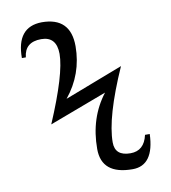

<svg xmlns="http://www.w3.org/2000/svg" viewBox="-80 -770 750 840"><g transform="rotate(-10 295.5 -350.0)"><path d="M441.9 1Q304.2 1 304.2 -112.8Q304.2 -251 380.9 -350.1L125 -253.9Q214.4 -463.4 214.4 -551.8Q213.9 -628.9 146 -628.9Q73.2 -628.9 66.4 -562H48.8Q48.8 -699.7 161.1 -701.2Q289.1 -701.2 289.1 -572.3Q288.6 -448.2 210.4 -352.5L469.7 -452.1Q376 -240.7 376 -129.4Q376 -69.3 444.8 -69.3Q505.9 -69.3 521 -137.7H542Q537.1 1 441.9 1Z"/></g></svg>

Font: Munson
Style: Regular
Weight: 400
Designer: Paul James MIller
Foundry: High-Logic / Made with FontCreator
Version: Version 2.10;May 5, 2019;FontCreator 11.5.0.2430 64-bit